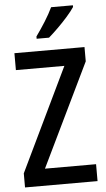

<svg xmlns="http://www.w3.org/2000/svg" viewBox="-62 -979 564 1018"><g transform="rotate(-5 220.0 -470.0)"><path d="M415 0H29V-75L293 -624H35V-714H408V-638L143 -90H415ZM366 -931Q353 -911 328 -882.5Q303 -854 275 -826.5Q247 -799 225 -780H159V-792Q185 -828 209.5 -867Q234 -906 250 -940H366Z"/></g></svg>

Font: Noto Sans Hebrew Condensed Medium
Style: Regular
Weight: 500
Width: 3
Designer: Monotype Design Team
Foundry: Monotype Imaging Inc.
Version: Version 2.004; ttfautohint (v1.8.4.7-5d5b)